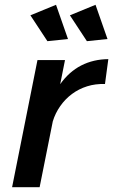

<svg xmlns="http://www.w3.org/2000/svg" viewBox="-20 -782 472 802"><path d="M251.5 -531 231.5 -430.5Q268.5 -482.5 319.2 -508.5Q370 -534.5 432.5 -535L418.5 -431Q379 -432.5 344 -421.5Q309 -410.5 280.8 -389.5Q252.5 -368.5 231.8 -339Q211 -309.5 200.5 -275L145.5 0H30.5L136.5 -531ZM379 -762 429 -619 343 -610 272 -718ZM214 -762 264 -619 178 -610 107 -718Z"/></svg>

Font: Argentum Sans
Style: Italic
Weight: 400
Italic angle: -11.3099°
Designer: Julieta Ulanovsky, Owen Earl, Rasmus Andersson, Cristiano Sobral
Foundry: The Argentum Sans Project Authors
Version: Version 3.131; ttfautohint (v1.8.4.7-5d5b-dirty)